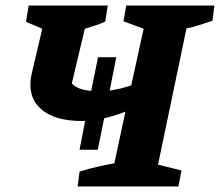

<svg xmlns="http://www.w3.org/2000/svg" viewBox="-20 -675 796 695"><path d="M261 0 268 -54Q300 -64 333 -71.5Q366 -79 394 -84L434 -271Q394 -255 357 -247L334 -133H268L288 -237Q283 -237 277 -237Q175 -237 126.5 -282Q78 -327 94 -405L133 -571L74 -596L84 -655H370L361 -597Q344 -589 325.5 -583Q307 -577 287 -571L240 -373Q250 -361 268.5 -354.5Q287 -348 310 -346L335 -468H401L377 -347Q396 -350 415.5 -354.5Q435 -359 455 -366L500 -571L427 -598L437 -655H756L749 -600Q725 -592 702 -584.5Q679 -577 655 -572L552 -79L637 -58L626 0Z"/></svg>

Font: Piazzolla SC
Style: Bold Italic
Weight: 700
Italic angle: -11.3°
Designer: Juan Pablo del Peral
Foundry: Huerta Tipografica
Version: Version 1.330